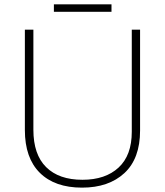

<svg xmlns="http://www.w3.org/2000/svg" viewBox="-20 -850 756 880"><path d="M622 -252Q622 -123 550 -56.5Q478 10 356 10Q231 10 162.5 -58Q94 -126 94 -254V-714H133V-255Q133 -142 191.5 -84Q250 -26 358 -26Q463 -26 523.5 -82Q584 -138 584 -246V-714H622ZM491 -830V-796H227V-830Z"/></svg>

Font: Noto Sans Thai ExtraLight
Style: Regular
Weight: 200
Designer: Monotype Design Team
Foundry: Monotype Imaging Inc.
Version: Version 2.001; ttfautohint (v1.8.4.7-5d5b)